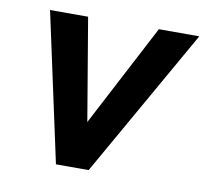

<svg xmlns="http://www.w3.org/2000/svg" viewBox="-62 -568 684 636"><g transform="rotate(10 279.5 -250.0)"><path d="M559 -500 275 0H165L57 -500H185L243 -156L423 -500Z"/></g></svg>

Font: Sarabun
Style: Bold Italic
Weight: 700
Italic angle: -10°
Designer: Suppakit Chalermlarp | Katatrad Co.,Ltd.
Foundry: Cadson Demak Co.,Ltd.
Version: Version 1.000; ttfautohint (v1.6)